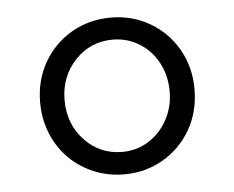

<svg xmlns="http://www.w3.org/2000/svg" viewBox="-38 -798 581 477"><g transform="rotate(-5 253.0 -559.5)"><path d="M61 -560Q61 -615 86.5 -659.5Q112 -704 156 -729.5Q200 -755 254 -755Q307 -755 351 -729.5Q395 -704 420.5 -659.5Q446 -615 446 -560Q446 -504 420.5 -459.5Q395 -415 351 -389.5Q307 -364 254 -364Q201 -364 156.5 -389.5Q112 -415 86.5 -460Q61 -505 61 -560ZM254 -420Q290 -420 319.5 -438.5Q349 -457 366.5 -489Q384 -521 384 -560Q384 -599 367 -631Q350 -663 320 -681.5Q290 -700 254 -700Q198 -700 160 -659.5Q122 -619 122 -560Q122 -501 160 -460.5Q198 -420 254 -420Z"/></g></svg>

Font: Eudoxus Sans Light
Style: Regular
Weight: 300
Designer: Stijn de Vries
Foundry: tokotype
Version: Version 2.005